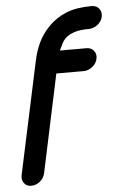

<svg xmlns="http://www.w3.org/2000/svg" viewBox="-52 -764 506 800"><g transform="rotate(-5 200.5 -364.0)"><path d="M110 -517Q118 -557 134.5 -592.5Q151 -628 180 -658Q212 -691 255 -708.5Q298 -726 362 -726Q382 -726 393 -712Q404 -698 400 -678Q396 -659 379 -645.5Q362 -632 342 -632Q304 -632 280.5 -624Q257 -616 242 -602Q233 -592 227 -580L214 -553H325Q345 -553 356 -539Q367 -525 363 -506Q359 -486 342 -472.5Q325 -459 305 -459H191L104 -50Q100 -30 83.5 -16Q67 -2 46 -2Q27 -2 16.5 -16Q6 -30 10 -50Z"/></g></svg>

Font: VDS
Style: Italic
Weight: 400
Designer: artmaker
Foundry: artmaker
Version: Version 1.000 2009 initial release